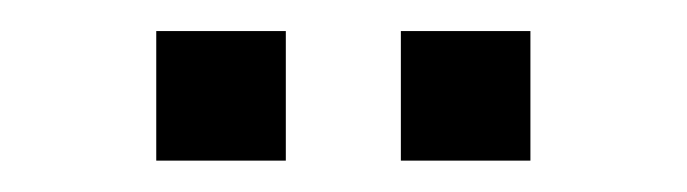

<svg xmlns="http://www.w3.org/2000/svg" viewBox="-20 -660 440 123"><path d="M163.1 -557.1H80.1V-640.1H163.1ZM319.8 -557.1H236.8V-640.1H319.8Z"/></svg>

Font: Laconic
Style: Bold
Weight: 700
Designer: Robby Woodard
Version: Version 1.000